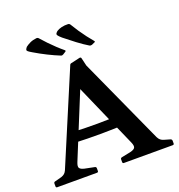

<svg xmlns="http://www.w3.org/2000/svg" viewBox="-170 -1131 1184 1272"><g transform="rotate(-20 422.5 -495.5)"><path d="M574 -817 554 -808Q544 -805 537 -809Q502 -830 461.5 -860.5Q421 -891 384 -921Q367 -936 361 -944Q355 -952 358 -958Q361 -964 370 -972Q385 -982 406 -987Q427 -992 452 -991Q462 -990 467 -981Q483 -954 501.5 -926.5Q520 -899 539.5 -873.5Q559 -848 577 -827Q583 -820 574 -817ZM372 -825 353 -813Q345 -808 337 -811Q299 -826 253 -849Q207 -872 167 -896Q148 -907 140 -913.5Q132 -920 134 -926.5Q136 -933 144 -943Q158 -954 177 -963Q196 -972 222 -975Q232 -976 238 -969Q259 -945 281.5 -921.5Q304 -898 327.5 -876Q351 -854 373 -836Q380 -830 372 -825ZM15 0Q6 0 6 -10V-29Q6 -39 15 -41L64 -54Q78 -59 86.5 -66.5Q95 -74 101 -87L373 -731Q376 -740 386 -741L447 -755Q457 -757 459 -747L472 -692L747 -87Q754 -73 763 -65.5Q772 -58 785 -54L830 -41Q839 -37 839 -28V-9Q839 0 829 0H485Q476 0 476 -10V-29Q476 -37 485 -40L549 -53Q578 -60 583.5 -72.5Q589 -85 578 -110L348 -633L431 -682L198 -112Q186 -83 193.5 -71.5Q201 -60 227 -54L296 -40Q305 -38 305 -28V-9Q305 0 295 0ZM221 -309Q315 -304 410.5 -304.5Q506 -305 599 -310V-239Q506 -234 410.5 -233.5Q315 -233 221 -237Z"/></g></svg>

Font: Hahmlet SemiBold
Style: Regular
Weight: 600
Version: Version 1.002